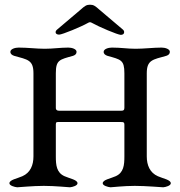

<svg xmlns="http://www.w3.org/2000/svg" viewBox="-20 -793 765 815"><path d="M231 -646C244 -646 326 -680 352 -695C361 -700 363 -700 372 -695C398 -680 480 -645 493 -645C502 -645 507 -650 507 -656C507 -660 506 -664 501 -668L403 -751C384 -768 377 -773 362 -773C347 -773 340 -768 321 -751L223 -668C218 -664 216 -660 216 -656C216 -650 222 -646 231 -646ZM217 -266C217 -276 222 -275 232 -275H494C504 -275 508 -274 508 -264V-129C508 -92 505 -60 471 -45C449 -35 416 -30 416 -15C416 -5 438 1 449 2C456 2 505 -4 552 -4C600 -4 666 2 673 2C684 1 705 -5 705 -15C705 -30 672 -35 650 -45C616 -60 603 -92 603 -129V-482C603 -539 629 -540 686 -556C695 -559 701 -564 701 -573C701 -585 681 -591 666 -591C632 -591 591 -586 556 -586C520 -586 494 -591 455 -591C440 -591 420 -585 420 -573C420 -564 427 -559 436 -556C493 -540 508 -539 508 -482V-336C508 -326 505 -323 495 -323H230C220 -323 217 -329 217 -334V-482C217 -539 233 -540 290 -556C299 -559 305 -564 305 -573C305 -585 285 -591 270 -591C236 -591 205 -586 170 -586C134 -586 98 -591 59 -591C44 -591 24 -585 24 -573C24 -564 31 -559 40 -556C97 -540 122 -539 122 -482V-129C122 -92 109 -60 75 -45C53 -35 20 -30 20 -15C20 -5 42 1 53 2C60 2 119 -4 166 -4C214 -4 270 2 277 2C288 1 309 -5 309 -15C309 -30 276 -35 254 -45C220 -60 217 -92 217 -129Z"/></svg>

Font: EB Garamond SC 08
Style: Regular
Weight: 400
Version: Version 0.016